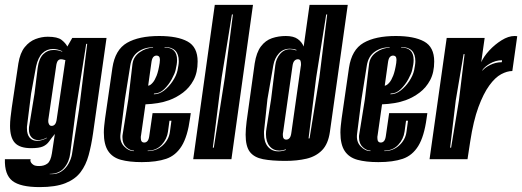

<svg xmlns="http://www.w3.org/2000/svg" viewBox="-33 -650 2132 784"><path d="M129 114Q50 114 17.5 88.5Q-15 63 -13 0H92Q92 1 91.5 2.5Q91 4 91 5Q91 9 94 14Q97 19 104 23.5Q111 28 127 28Q147 28 160.5 18Q174 8 179 -24L191 -103Q177 -86 167.5 -72.5Q158 -59 142.5 -52Q127 -45 94 -45Q48 -45 28 -66.5Q8 -88 8 -136Q8 -152 10 -170Q12 -188 15 -210L42 -391Q49 -434 68 -457.5Q87 -481 112 -490.5Q137 -500 162 -500Q202 -500 218.5 -487Q235 -474 242 -460L262 -495H402L347 -106Q340 -57 329 -16.5Q318 24 296 53Q274 82 234 98Q194 114 129 114ZM170 61Q198 63 217 50.5Q236 38 247 18Q258 -2 261 -21L290 -204L323 -471H319L277 -204L254 -25Q250 11 229 35.5Q208 60 170 60ZM158 -86V-88Q139 -78 123 -78Q106 -78 95.5 -89.5Q85 -101 85 -122Q85 -127 85.5 -131.5Q86 -136 87 -140L108 -268L121 -374Q126 -411 143.5 -428.5Q161 -446 186 -446Q204 -446 221 -439V-441Q202 -450 183 -450Q158 -450 140 -432.5Q122 -415 114 -377L94 -268L78 -140Q77 -136 77 -132.5Q77 -129 77 -126Q77 -101 88 -88Q99 -75 118 -75Q137 -75 158 -86ZM178 -136Q186 -136 191.5 -142.5Q197 -149 199 -166L234 -405Q230 -405 228 -406Q225 -407 222 -407.5Q219 -408 216 -408Q208 -408 203 -401.5Q198 -395 196 -378L165 -166Q164 -162 164 -155Q164 -148 167 -143Q170 -136 178 -136Z M546 12Q495 12 460.5 2.5Q426 -7 408.5 -33.5Q391 -60 391 -109Q391 -122 392.5 -136Q394 -150 396 -166L426 -373Q437 -447 485.5 -475Q534 -503 617 -503Q692 -503 733 -480.5Q774 -458 774 -399Q774 -354 757.5 -323Q741 -292 714.5 -272Q688 -252 658 -241Q636 -233 611.5 -229Q587 -225 561 -224L543 -98Q542 -95 542 -92Q542 -89 542 -86Q542 -68 556 -68Q564 -68 569.5 -74.5Q575 -81 577 -98L590 -188H746L743 -167Q733 -93 709 -54Q685 -15 645.5 -1.5Q606 12 546 12ZM595 -265Q617 -265 637 -280.5Q657 -296 672 -318.5Q687 -341 692 -363Q694 -374 695.5 -383Q697 -392 697 -400Q697 -458 639 -458V-456Q690 -456 690 -405Q690 -388 684 -364Q681 -350 668.5 -327Q656 -304 637.5 -286Q619 -268 596 -268ZM514 -33V-35Q498 -35 482.5 -49Q467 -63 467 -89Q467 -92 467 -95Q467 -98 468 -102L491 -245L508 -389Q512 -419 538 -437Q564 -455 592 -455V-457Q557 -457 531 -438.5Q505 -420 499 -383L477 -245L459 -103Q455 -72 473.5 -52.5Q492 -33 514 -33ZM572 -300Q581 -301 591 -313Q599 -322 606.5 -341Q614 -360 619 -393Q619 -397 619.5 -400Q620 -403 620 -405Q620 -411 618 -417Q614 -423 606 -423Q598 -423 592.5 -416.5Q587 -410 585 -393ZM570 -33Q606 -33 631.5 -56.5Q657 -80 661 -113L667 -157H659L653 -113Q649 -82 627 -58.5Q605 -35 570 -35Z M756 0 844 -630H1000L912 0ZM836 -47H840L885 -333L918 -591H914L872 -333Z M1132 7Q1077 7 1041 0Q1005 -7 987.5 -29.5Q970 -52 970 -100Q970 -111 971 -124.5Q972 -138 974 -154L1007 -391Q1014 -436 1032.5 -460.5Q1051 -485 1077.5 -494Q1104 -503 1134 -503Q1166 -503 1183 -490.5Q1200 -478 1207 -460L1231 -630H1387L1314 -111Q1307 -62 1282 -36.5Q1257 -11 1218.5 -2Q1180 7 1132 7ZM1227 -85H1231L1271 -333L1303 -591H1299L1258 -333ZM1135 -38 1134 -40Q1119 -35 1108 -35Q1083 -35 1068 -53Q1053 -71 1053 -102Q1053 -108 1053.5 -113.5Q1054 -119 1055 -125L1074 -245L1091 -383Q1094 -410 1110.5 -429.5Q1127 -449 1152 -449Q1162 -449 1177 -444L1178 -446Q1171 -449 1164 -450Q1157 -451 1150 -451Q1123 -451 1105.5 -431.5Q1088 -412 1083 -383L1059 -245L1046 -122Q1045 -118 1045 -113.5Q1045 -109 1045 -104Q1045 -70 1061 -51Q1077 -32 1104 -32Q1119 -32 1135 -38ZM1136 -80Q1144 -80 1149.5 -86.5Q1155 -93 1157 -110L1195 -378Q1196 -381 1196 -384Q1196 -387 1196 -389Q1196 -396 1194 -402Q1191 -408 1183 -408Q1175 -408 1169 -401.5Q1163 -395 1161 -378L1123 -110Q1122 -107 1122 -104Q1122 -101 1122 -98Q1122 -80 1136 -80Z M1512 12Q1461 12 1426.5 2.5Q1392 -7 1374.5 -33.5Q1357 -60 1357 -109Q1357 -122 1358.5 -136Q1360 -150 1362 -166L1392 -373Q1403 -447 1451.5 -475Q1500 -503 1583 -503Q1658 -503 1699 -480.5Q1740 -458 1740 -399Q1740 -354 1723.5 -323Q1707 -292 1680.5 -272Q1654 -252 1624 -241Q1602 -233 1577.5 -229Q1553 -225 1527 -224L1509 -98Q1508 -95 1508 -92Q1508 -89 1508 -86Q1508 -68 1522 -68Q1530 -68 1535.5 -74.5Q1541 -81 1543 -98L1556 -188H1712L1709 -167Q1699 -93 1675 -54Q1651 -15 1611.5 -1.5Q1572 12 1512 12ZM1561 -265Q1583 -265 1603 -280.5Q1623 -296 1638 -318.5Q1653 -341 1658 -363Q1660 -374 1661.5 -383Q1663 -392 1663 -400Q1663 -458 1605 -458V-456Q1656 -456 1656 -405Q1656 -388 1650 -364Q1647 -350 1634.5 -327Q1622 -304 1603.5 -286Q1585 -268 1562 -268ZM1480 -33V-35Q1464 -35 1448.5 -49Q1433 -63 1433 -89Q1433 -92 1433 -95Q1433 -98 1434 -102L1457 -245L1474 -389Q1478 -419 1504 -437Q1530 -455 1558 -455V-457Q1523 -457 1497 -438.5Q1471 -420 1465 -383L1443 -245L1425 -103Q1421 -72 1439.5 -52.5Q1458 -33 1480 -33ZM1538 -300Q1547 -301 1557 -313Q1565 -322 1572.5 -341Q1580 -360 1585 -393Q1585 -397 1585.5 -400Q1586 -403 1586 -405Q1586 -411 1584 -417Q1580 -423 1572 -423Q1564 -423 1558.5 -416.5Q1553 -410 1551 -393ZM1536 -33Q1572 -33 1597.5 -56.5Q1623 -80 1627 -113L1633 -157H1625L1619 -113Q1615 -82 1593 -58.5Q1571 -35 1536 -35Z M1721 0 1791 -495H1946L1932 -396Q1942 -419 1964.5 -443.5Q1987 -468 2015 -485.5Q2043 -503 2068 -503Q2075 -503 2079 -502L2059 -360Q2038 -360 2013.5 -347Q1989 -334 1965 -301Q1941 -268 1920.5 -212.5Q1900 -157 1887 -72L1876 0ZM1805 -47H1809L1841 -240L1864 -429H1860L1828 -240ZM1937 -361Q1945 -373 1968 -384.5Q1991 -396 2016 -396L2017 -404Q1991 -404 1968 -390.5Q1945 -377 1937 -364Z"/></svg>

Font: Alumni Sans Inline One
Style: Italic
Weight: 400
Italic angle: -8°
Designer: Robert E. Leuschke
Foundry: Robert E. Leuschke
Version: Version 1.100; ttfautohint (v1.8.3)